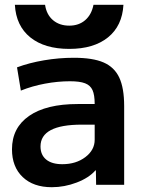

<svg xmlns="http://www.w3.org/2000/svg" viewBox="-20 -771 597 801"><path d="M30 -148Q30 -238 101.5 -287.5Q173 -337 304 -337H375Q375 -375 366 -395Q357 -415 335 -423.5Q313 -432 272 -432Q221 -432 167.5 -422Q114 -412 67 -393L51 -490Q102 -509 164 -519.5Q226 -530 288 -530Q367 -530 412 -510.5Q457 -491 477.5 -447.5Q498 -404 498 -328V0H381L380 -60H378Q351 -29 300 -9.5Q249 10 196 10Q119 10 74.5 -32.5Q30 -75 30 -148ZM240 -86Q297 -86 336 -115.5Q375 -145 375 -188V-251H321Q149 -251 149 -160Q149 -125 172.5 -105.5Q196 -86 240 -86ZM42 -751H168Q174 -710 201 -687Q228 -664 269 -664Q309 -664 335.5 -687Q362 -710 370 -751H495Q490 -663 430.5 -615Q371 -567 269 -567Q166 -567 106.5 -615Q47 -663 42 -751Z"/></svg>

Font: Enso SemiBold
Style: Regular
Weight: 600
Designer: Coji Morishita
Foundry: UNDERFOREST DESIGN
Version: Version 1.000